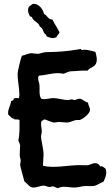

<svg xmlns="http://www.w3.org/2000/svg" viewBox="-20 -978 580 992"><path d="M526 -106C528 -99 529 -93 529 -86C529 -70 522 -56 516 -41C509 -35 499 -33 491 -28C464 -12 457 -17 426 -17C402 -17 382 -9 365 -9C348 -9 329 -13 311 -13C300 -13 290 -11 280 -6C270 -6 263 -15 252 -15C246 -15 242 -12 236 -12C225 -12 216 -19 205 -19C189 -19 171 -9 153 -9C132 -9 121 -30 106 -41C103 -56 84 -117 84 -127C84 -134 87 -141 87 -148C87 -157 82 -165 82 -174C82 -178 83 -222 84 -226C83 -235 78 -243 75 -252C82 -288 81 -318 81 -355C81 -362 66 -361 62 -361C58 -361 53 -361 50 -365C38 -368 31 -379 22 -387V-393C21 -415 35 -433 37 -455C43 -459 52 -458 50 -468C56 -473 69 -471 76 -471H78C80 -478 80 -485 80 -492C80 -526 71 -559 71 -593C71 -613 86 -670 93 -690C111 -693 126 -703 143 -703C153 -703 164 -700 173 -700C191 -700 199 -709 227 -709C279 -709 334 -714 386 -723C389 -723 392 -725 396 -725C398 -725 401 -721 402 -719C406 -721 412 -721 417 -721C436 -721 455 -714 473 -710C476 -697 480 -685 480 -672C480 -628 450 -636 432 -613H425C401 -615 377 -610 352 -610C332 -610 325 -602 308 -597C298 -599 289 -600 279 -600C245 -600 214 -589 181 -587C178 -583 177 -579 177 -574C177 -562 183 -551 184 -539C186 -516 180 -487 193 -468C197 -467 202 -466 207 -466C223 -466 240 -471 256 -471C282 -471 306 -461 333 -461C339 -461 345 -465 352 -465C355 -465 358 -461 364 -461C373 -461 380 -468 390 -468C407 -468 419 -450 435 -448C435 -435 445 -424 445 -411C445 -390 409 -364 392 -358C387 -357 382 -358 378 -358C361 -358 345 -345 326 -345C312 -345 298 -348 283 -348C275 -348 268 -345 260 -345C246 -345 218 -361 209 -361C204 -361 203 -353 196 -355C193 -349 192 -343 192 -337C192 -324 196 -312 196 -300C196 -291 192 -281 192 -272C192 -255 205 -207 205 -182C205 -162 202 -142 202 -122C220 -117 238 -116 256 -116C299 -116 343 -124 386 -125C400 -125 413 -124 427 -124C443 -124 457 -135 471 -135C483 -135 492 -130 498 -118L502 -119C513 -120 517 -111 526 -106ZM125 -921C125 -914 132 -896 137 -892C140 -891 143 -892 145 -890C149 -873 168 -866 179 -854C182 -850 183 -845 186 -841C189 -838 194 -836 196 -833C203 -824 204 -811 212 -803L217 -799C220 -796 219 -792 222 -789C226 -787 247 -781 252 -781C256 -781 261 -782 266 -784C275 -784 273 -795 279 -797C282 -803 287 -805 287 -812C276 -835 261 -855 251 -877C227 -877 225 -899 207 -906C203 -930 181 -958 155 -958C152 -958 150 -958 148 -957C132 -945 125 -946 125 -921Z"/></svg>

Font: Margarine
Style: Regular
Weight: 400
Designer: Astigmatic (AOETI)
Foundry: Astigmatic (AOETI)
Version: Version 1.000